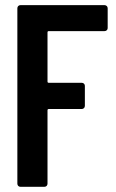

<svg xmlns="http://www.w3.org/2000/svg" viewBox="-20 -720 446 740"><path d="M395 -611.8Q395 -606.9 391.6 -603.5Q388.2 -600.1 382.8 -600.1H168Q163.1 -600.1 163.1 -595.2V-405.8Q163.1 -400.9 168 -400.9H294.9Q300.3 -400.9 303.7 -397.5Q307.1 -394 307.1 -389.2V-312Q307.1 -306.6 303.5 -303.2Q299.8 -299.8 294.9 -299.8H168Q163.1 -299.8 163.1 -294.9V-12.2Q163.1 -6.8 159.7 -3.4Q156.2 0 150.9 0H59.1Q53.7 0 50.3 -3.4Q46.9 -6.8 46.9 -12.2V-688Q46.9 -693.4 50.3 -696.8Q53.7 -700.2 59.1 -700.2H382.8Q387.7 -700.2 391.4 -696.8Q395 -693.4 395 -688Z"/></svg>

Font: Barlow Condensed SemiBold
Style: Regular
Weight: 600
Width: 3
Designer: Jeremy Tribby
Foundry: Tribby Type
Version: Version 1.422;hotconv 1.0.109;makeotfexe 2.5.65596